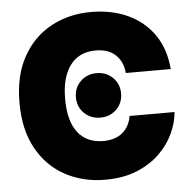

<svg xmlns="http://www.w3.org/2000/svg" viewBox="-53 -790 851 852"><g transform="rotate(-5 372.5 -363.5)"><path d="M382.8 9.8Q283.2 9.8 203.9 -33.2Q124.5 -76.2 78.4 -159.4Q32.2 -242.7 32.2 -363.3Q32.2 -484.9 79.1 -568.4Q126 -651.9 205.6 -694.6Q285.2 -737.3 382.8 -737.3Q474.6 -737.3 546.6 -704.1Q618.7 -670.9 662.6 -607.7Q706.5 -544.4 713.9 -454.1H513.7Q509.8 -503.9 477.8 -534.7Q445.8 -565.4 388.7 -565.4Q314.5 -565.4 274.9 -512Q235.4 -458.5 235.4 -363.3Q235.4 -263.2 275.4 -212.6Q315.4 -162.1 387.7 -162.1Q441.9 -162.1 474.1 -189.2Q506.3 -216.3 513.7 -262.7H713.9Q710.4 -216.3 688.2 -168.2Q666 -120.1 624.8 -79.8Q583.5 -39.6 523.2 -14.9Q462.9 9.8 382.8 9.8ZM384.3 -266.6Q341.3 -266.6 312.5 -294.9Q283.7 -323.2 283.7 -365.7Q283.7 -408.2 312.5 -436.5Q341.3 -464.8 384.3 -464.8Q427.2 -464.8 456.1 -436.5Q484.9 -408.2 484.9 -365.7Q484.9 -323.2 456.1 -294.9Q427.2 -266.6 384.3 -266.6Z"/></g></svg>

Font: Inter Tight Black
Style: Regular
Weight: 900
Designer: Rasmus Andersson
Foundry: rsms
Version: Version 3.004; ttfautohint (v1.8.4.7-5d5b)